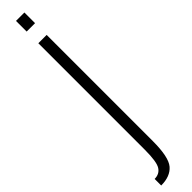

<svg xmlns="http://www.w3.org/2000/svg" viewBox="-371 -678 848 848"><g transform="rotate(-45 52.5 -254.0)"><path d="M-23 229.5Q34 229.5 61.8 197Q89.5 164.5 89.5 64.5V-598.5H37.5V67Q37.5 141.5 22.5 165Q7.5 188.5 -23 188.5ZM37.5 -738V-671.5H90V-738Z"/></g></svg>

Font: Anybody ExtraCondensed Light
Style: Regular
Weight: 300
Width: 2
Version: Version 1.113;gftools[0.9.25]